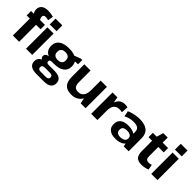

<svg xmlns="http://www.w3.org/2000/svg" viewBox="196 -2003 3434 3434"><g transform="rotate(45 1912.5 -286.5)"><path d="M97 -429H17V-540H160L130 -479Q105 -508 89.5 -533.5Q74 -559 67 -582.5Q60 -606 60 -629Q60 -689 103 -725.5Q146 -762 224 -762Q249 -762 273 -759.5Q297 -757 321 -753Q345 -749 367 -742L349 -640Q328 -645 309.5 -648Q291 -651 277 -651Q251 -651 237 -638.5Q223 -626 223 -604Q223 -579 235.5 -554Q248 -529 273 -494L178 -540H368V-429H255V0H97ZM587 -540V0H430V-540ZM594 -754V-607H423V-754Z M973 -161Q850 -161 781 -209Q712 -257 712 -343V-367Q712 -454 781 -502Q850 -550 973 -550Q1096 -550 1165 -502Q1234 -454 1234 -367V-343Q1234 -257 1165 -209Q1096 -161 973 -161ZM875 189Q786 189 739 155Q692 121 692 54Q692 -12 737.5 -46Q783 -80 874 -80H1071Q1160 -80 1206.5 -46Q1253 -12 1253 54Q1253 121 1206.5 155Q1160 189 1071 189ZM1036 107Q1103 107 1103 54Q1103 2 1036 2H910Q841 2 841 54Q841 108 910 107ZM829 -49Q786 -49 760.5 -68.5Q735 -88 735 -120Q735 -154 759.5 -173Q784 -192 830 -192H973V-161H920Q896 -161 882 -150.5Q868 -140 869 -120Q870 -100 882 -90Q894 -80 919 -80H973V-49ZM973 -257Q1024 -257 1052.5 -280Q1081 -303 1081 -346V-365Q1081 -407 1052.5 -431Q1024 -455 973 -455Q922 -455 893.5 -431Q865 -407 865 -365V-346Q865 -304 893.5 -280.5Q922 -257 973 -257ZM1091 -508 1250 -568H1285V-461L1091 -452Z M1522 -248Q1522 -176 1548.5 -143Q1575 -110 1632 -110Q1704 -110 1741 -159Q1778 -208 1778 -301L1835 -382V-313Q1835 -157 1769.5 -73.5Q1704 10 1580 10Q1469 10 1417 -47Q1365 -104 1365 -225V-540H1522ZM1936 0H1812L1778 -162V-540H1936Z M2078 -540H2202L2235 -331V0H2078ZM2198 -277Q2198 -412 2246 -481Q2294 -550 2387 -550Q2403 -550 2420.5 -548Q2438 -546 2455 -541L2446 -408Q2414 -416 2378 -416Q2307 -416 2271 -371.5Q2235 -327 2235 -236Z M2863 -194V-325Q2863 -383 2828 -410Q2793 -437 2716 -437Q2668 -437 2620.5 -424.5Q2573 -412 2530 -389L2509 -496Q2541 -512 2583 -524Q2625 -536 2670.5 -543Q2716 -550 2757 -550Q2892 -550 2958.5 -494Q3025 -438 3025 -325V0H2901ZM2694 10Q2599 10 2545.5 -31.5Q2492 -73 2492 -146V-166Q2492 -240 2546 -281.5Q2600 -323 2698 -323Q2801 -323 2860 -283Q2919 -243 2919 -169V-148Q2919 -74 2859.5 -32Q2800 10 2694 10ZM2739 -72Q2794 -72 2826.5 -94.5Q2859 -117 2859 -155V-166Q2859 -202 2828.5 -222.5Q2798 -243 2743 -243Q2692 -243 2664.5 -223.5Q2637 -204 2637 -163V-153Q2637 -114 2664 -93Q2691 -72 2739 -72Z M3355 10Q3269 10 3229 -33Q3189 -76 3189 -167V-518L3234 -668H3346V-196Q3346 -149 3364 -129Q3382 -109 3424 -109Q3440 -109 3457 -112Q3474 -115 3490 -121L3508 -21Q3488 -12 3462.5 -5Q3437 2 3409.5 6Q3382 10 3355 10ZM3098 -540H3483V-430H3098Z M3754 -540V0H3597V-540ZM3761 -754V-607H3590V-754Z"/></g></svg>

Font: Pathway Extreme 8pt Thin 12pt
Style: Bold
Weight: 700
Version: Version 1.001;gftools[0.9.26]